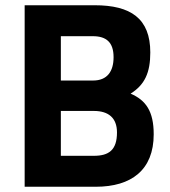

<svg xmlns="http://www.w3.org/2000/svg" viewBox="-20 -712 649 732"><path d="M334 -574C386 -574 413 -550 413 -494C413 -440 389 -405 335 -405H212V-574H334ZM338 -289C393 -289 426 -263 426 -207C426 -140 395 -118 338 -118H212V-289H338ZM74 0H345C481 0 566 -64 566 -200C566 -288 536 -330 478 -355C532 -389 553 -435 553 -512C553 -642 478 -692 341 -692H74Z"/></svg>

Font: RazerF5
Style: Bold
Weight: 700
Foundry: Razer Inc.
Version: Version 2